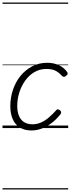

<svg xmlns="http://www.w3.org/2000/svg" viewBox="-20 -1018 562 1526"><path d="M230 19Q175 19 137 -5Q99 -29 80.5 -72.5Q62 -116 62 -174Q62 -241 82.5 -303Q103 -365 142 -413.5Q181 -462 235 -490.5Q289 -519 355 -519Q409 -519 450.5 -498.5Q492 -478 513 -446Q519 -438 517.5 -430.5Q516 -423 505 -415Q496 -407 487.5 -407.5Q479 -408 472 -415Q452 -439 424 -454.5Q396 -470 349 -470Q296 -470 253.5 -445Q211 -420 180.5 -377.5Q150 -335 133.5 -283Q117 -231 117 -176Q117 -131 130.5 -98Q144 -65 170.5 -48Q197 -31 236 -30Q274 -30 306.5 -44.5Q339 -59 368.5 -84.5Q398 -110 426 -141Q434 -151 442.5 -148.5Q451 -146 458 -140Q465 -134 466 -126Q467 -118 460 -109Q427 -68 389.5 -39.5Q352 -11 311.5 4Q271 19 230 19ZM0 478H522V488H0ZM0 -20H522V0H0ZM0 -505H522V-500H0ZM0 -998H522V-988H0Z"/></svg>

Font: Playwrite AU SA Guides
Style: Regular
Weight: 400
Designer: Veronika Burian, José Scaglione
Foundry: TypeTogether
Version: Version 1.003